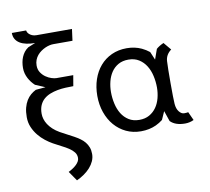

<svg xmlns="http://www.w3.org/2000/svg" viewBox="-105 -913 1411 1291"><g transform="rotate(-10 600.0 -268.0)"><path d="M200 -15Q176.5 -28 151.5 -47.5Q126.5 -67 105.8 -92.5Q85 -118 71.5 -149.5Q58 -181 58 -218.5Q58 -255 65.2 -282.5Q72.5 -310 85.2 -330.8Q98 -351.5 114.5 -365.5Q131 -379.5 150 -389L217 -395L150 -423.5Q138 -434.5 127.2 -448.2Q116.5 -462 108.2 -477.8Q100 -493.5 95.2 -511.2Q90.5 -529 90.5 -548.5Q90.5 -568 93.8 -586.8Q97 -605.5 104 -622.2Q111 -639 122.2 -653.8Q133.5 -668.5 150 -679.5L200 -700Q168 -700 141.8 -705.5Q115.5 -711 96.8 -722.5Q78 -734 67.8 -751.5Q57.5 -769 57.5 -793.5H155Q155 -790 158.2 -782.8Q161.5 -775.5 169 -768.2Q176.5 -761 188.8 -755.5Q201 -750 219 -750H460.5L450 -671H318.5Q307 -671 292.5 -667.8Q278 -664.5 263 -657.8Q248 -651 233.8 -641Q219.5 -631 208.2 -617.5Q197 -604 190.2 -586.8Q183.5 -569.5 183.5 -548.5Q183.5 -521 196.8 -501Q210 -481 228.8 -468Q247.5 -455 267.2 -448.8Q287 -442.5 300.5 -442.5H415L402.5 -369.5Q377 -369.5 349.2 -368.2Q321.5 -367 294.5 -362Q267.5 -357 243.2 -347.5Q219 -338 200.5 -322Q182 -306 171.2 -281.8Q160.5 -257.5 160.5 -223.5Q160.5 -206 166 -187.2Q171.5 -168.5 183.5 -150Q195.5 -131.5 214 -114.2Q232.5 -97 258.5 -82Q282 -68.5 305.5 -56.8Q329 -45 350 -33.2Q371 -21.5 389 -8.8Q407 4 420 20Q433 36 440.5 55.8Q448 75.5 448 101.5Q448 126.5 437.8 149.5Q427.5 172.5 409.8 192.5Q392 212.5 368.2 229.2Q344.5 246 317 258.5L272 193Q288 185 302.2 175.5Q316.5 166 327 155.8Q337.5 145.5 343.8 134.2Q350 123 350 111Q350 88.5 337 72Q324 55.5 303 41.5Q282 27.5 255 14.2Q228 1 200 -15Z M1093.5 -498Q1055 -469.5 1052.5 -425.5Q1050 -381.5 1050 -276Q1050 -169 1052.5 -134.5Q1055 -100 1071 -80.2Q1087 -60.5 1105 -60.5Q1116 -60.5 1121.5 -61.2Q1127 -62 1133 -63L1159.5 -5Q1131.5 8.5 1100 8.5Q1033.5 8.5 999.5 -26L975 -98L950 -42Q928.5 -25 903 -13Q856.5 8.5 799.5 8.5Q744 8.5 698.2 -13.2Q652.5 -35 619.5 -73.2Q586.5 -111.5 568.2 -163.8Q550 -216 550 -276.5Q550 -337 567.5 -388.8Q585 -440.5 617.5 -478.2Q650 -516 696.2 -537.2Q742.5 -558.5 799.5 -558.5Q855 -558.5 901 -537Q928.5 -524 951.5 -505.5L975 -450L999.5 -519Q1018.5 -536 1050 -550ZM955 -263Q955 -303.5 946.2 -342.5Q937.5 -381.5 918.5 -412.2Q899.5 -443 869.5 -462Q839.5 -481 797.5 -481Q757.5 -481 728.5 -464.5Q699.5 -448 681 -420.5Q662.5 -393 653.8 -358Q645 -323 645 -286Q645 -245.5 653.8 -206.5Q662.5 -167.5 681.2 -137Q700 -106.5 729.8 -87.8Q759.5 -69 801.5 -69Q841 -69 870 -85.5Q899 -102 918 -129.2Q937 -156.5 946 -191.5Q955 -226.5 955 -263Z"/></g></svg>

Font: B612
Style: Regular
Weight: 400
Designer: Nicolas Chauveau, Thomas Paillot, Jonathan Favre-Lamarine, Jean-Luc Vinot
Foundry: AIRBUS
Version: Version 1.008